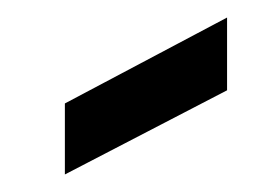

<svg xmlns="http://www.w3.org/2000/svg" viewBox="-20 -894 313 219"><path d="M239 -874V-791L54 -695V-776Z"/></svg>

Font: Railway
Style: Regular
Weight: 400
Version: 1.000